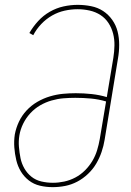

<svg xmlns="http://www.w3.org/2000/svg" viewBox="-20 -763 540 791"><path d="M197 8Q170 8 144.5 2Q119 -4 99 -19.5Q79 -35 66 -56.5Q53 -78 47 -103.5Q41 -129 39 -155.5Q37 -182 41 -209Q46 -236 58 -261.5Q70 -287 89.5 -308Q109 -329 134 -343.5Q159 -358 186 -366Q213 -374 239.5 -376.5Q266 -379 292 -379Q325 -379 357.5 -375.5Q390 -372 420 -363L447 -525Q451 -550 451.5 -575.5Q452 -601 446 -624.5Q440 -648 427 -668Q414 -688 394 -701Q374 -714 349.5 -719.5Q325 -725 300 -725Q273 -725 246 -719Q219 -713 194.5 -699Q170 -685 150 -664Q130 -643 117 -618L101 -627Q116 -653 137 -676Q158 -699 185 -714.5Q212 -730 241.5 -736.5Q271 -743 300 -743Q328 -743 355.5 -737.5Q383 -732 405 -717.5Q427 -703 442.5 -681Q458 -659 464.5 -633Q471 -607 471 -578.5Q471 -550 466 -522L411 -187Q407 -162 398.5 -137Q390 -112 376.5 -89Q363 -66 342.5 -46.5Q322 -27 298 -14.5Q274 -2 248.5 3Q223 8 197 8ZM198 -10Q221 -10 244.5 -15Q268 -20 290 -31.5Q312 -43 330 -61Q348 -79 360.5 -100Q373 -121 380 -144Q387 -167 391 -190L417 -345Q387 -354 355 -357Q323 -360 290 -360Q266 -360 241.5 -358Q217 -356 192.5 -349Q168 -342 145.5 -329Q123 -316 105 -296.5Q87 -277 75.5 -253.5Q64 -230 60 -206Q56 -182 58 -158Q60 -134 64.5 -111.5Q69 -89 80.5 -69Q92 -49 109.5 -35Q127 -21 150 -15.5Q173 -10 198 -10Z"/></svg>

Font: Iosevka Curly Thin
Style: Italic
Weight: 100
Italic angle: -9°
Monospace: yes
Designer: Belleve Invis
Foundry: Belleve Invis
Version: Version 22.1.2; ttfautohint (v1.8.4)